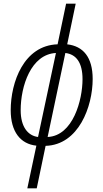

<svg xmlns="http://www.w3.org/2000/svg" viewBox="-20 -780 557 1040"><path d="M177 9 128 240H179L227 10C406 5 482 -203 482 -352C482 -471 430 -530 344 -540L390 -760H338L292 -540C109 -534 38 -335 38 -183C38 -66 91 0 177 9ZM283 -493 186 -38C131 -45 92 -93 92 -183C92 -314 148 -486 283 -493ZM238 -38 334 -493C392 -486 427 -442 427 -351C427 -239 376 -44 238 -38Z"/></svg>

Font: Noto Sans Condensed Light
Style: Italic
Weight: 300
Width: 3
Italic angle: -12°
Designer: Monotype Design Team
Foundry: Monotype Imaging Inc.
Version: Version 2.013